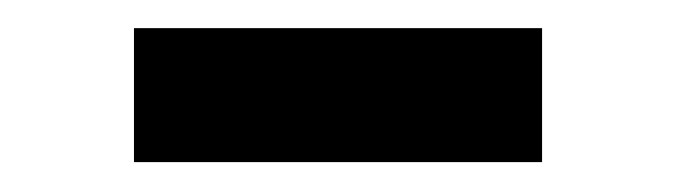

<svg xmlns="http://www.w3.org/2000/svg" viewBox="-20 -749 468 133"><path d="M355.5 -729.5V-636.7H72.8V-729.5Z"/></svg>

Font: Inter 18pt
Style: Bold
Weight: 700
Designer: Rasmus Andersson
Foundry: rsms
Version: Version 4.001;git-66647c0bb